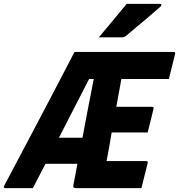

<svg xmlns="http://www.w3.org/2000/svg" viewBox="-46 -967 921 987"><path d="M123 0H-20Q-23 0 -25.5 -3Q-28 -6 -24 -13Q67 -185 157.5 -356.5Q248 -528 337 -700H846Q857 -700 854 -689L822 -561H578Q576 -550 574 -539Q572 -528 570 -517Q565 -492 561 -467.5Q557 -443 552 -418H735Q746 -418 743 -407Q736 -376 728.5 -347Q721 -318 713 -286H528Q522 -249 515.5 -212.5Q509 -176 502 -139H705Q716 -139 713 -128L681 0H344Q328 0 331 -14Q336 -41 341.5 -69Q347 -97 352 -125H188Q172 -94 155.5 -62.5Q139 -31 123 0ZM412 -561Q373 -486 334.5 -410Q296 -334 257 -259H378Q392 -334 406.5 -410Q421 -486 436 -561ZM605 -947H777Q783 -947 783.5 -942.5Q784 -938 779 -933Q755 -912 736.5 -896Q718 -880 699.5 -864.5Q681 -849 657.5 -829.5Q634 -810 600 -781Q597 -779 592.5 -777Q588 -775 582 -775H462Q500 -821 534 -861Q568 -901 605 -947Z"/></svg>

Font: Recursive Sn Lnr St XBd
Style: Italic
Weight: 800
Italic angle: -15°
Version: Version 1.079;hotconv 1.0.112;makeotfexe 2.5.65598; ttfautoh